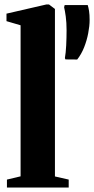

<svg xmlns="http://www.w3.org/2000/svg" viewBox="-20 -838 420 858"><path d="M72 -50V-725L9 -743.5V-777L187 -818H199L225.5 -798V-49.5L287 -35.5V0H11V-35.5ZM325 -572 272.5 -572.5 270 -578.5Q274 -600.5 275.8 -635Q277.5 -669.5 277.5 -702.5Q277.5 -737.5 273.8 -764.5Q270 -791.5 266.5 -805.5L269 -815.5H372Q375.5 -804.5 378 -788.5Q380.5 -772.5 380.5 -748.5Q380.5 -722 374.2 -689.5Q368 -657 355.8 -626.2Q343.5 -595.5 325 -572Z"/></svg>

Font: Merriweather 96pt ExtraBold
Style: Regular
Weight: 800
Version: Version 2.100